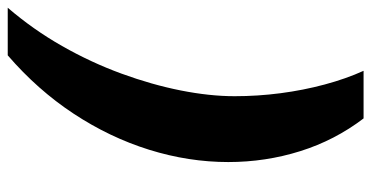

<svg xmlns="http://www.w3.org/2000/svg" viewBox="-246 -530 937 484"><g transform="rotate(-90 222.0 -288.5)"><path d="M165 160Q110 88 82.5 0.5Q55 -87 55 -181Q55 -281 86 -380.5Q117 -480 177 -571Q237 -662 324 -737H444Q389 -673 347.5 -600Q306 -527 278 -450.5Q250 -374 235.5 -301Q221 -228 221 -165Q221 -107 228.5 -49.5Q236 8 250.5 62Q265 116 285 160Z"/></g></svg>

Font: Archivo ExtraCondensed Black
Style: Italic
Weight: 900
Width: 2
Italic angle: -10°
Designer: Hector Gatti
Foundry: Omnibus-Type
Version: Version 2.001